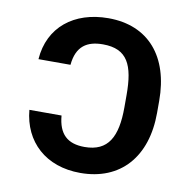

<svg xmlns="http://www.w3.org/2000/svg" viewBox="-82 -819 913 912"><g transform="rotate(10 374.0 -363.5)"><path d="M73.9 -243.3C87.7 -91.6 196.4 9.9 363.6 9.9C557.2 9.9 673.7 -121.4 673.7 -334.5V-392.8C673.7 -605.1 562.9 -737.2 368.6 -737.2C203.1 -737.2 85.6 -644.2 74.6 -487.9H229C237.6 -579.5 288.4 -610.4 364.3 -610.4C483.3 -610.4 516.3 -536.6 516.3 -392.8V-333.1C516.3 -191.1 476.2 -115.1 362.2 -115.1C279.1 -115.1 236.5 -155.2 229 -243.3Z"/></g></svg>

Font: Karasuma Gothic
Style: Bold
Weight: 700
Designer: Rasmus Andersson / Ryoko Nishizuka
Foundry: Genbu
Version: Version 1.00